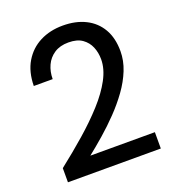

<svg xmlns="http://www.w3.org/2000/svg" viewBox="-130 -814 835 917"><g transform="rotate(-20 287.5 -356.0)"><path d="M59 0V-72Q128 -126 191 -181Q254 -236 303.5 -290.5Q353 -345 381 -397.5Q409 -450 409 -498Q409 -532 397 -561Q385 -590 359 -608.5Q333 -627 289 -627Q246 -627 217 -608Q188 -589 173.5 -557.5Q159 -526 159 -488H63Q64 -560 94 -610Q124 -660 175 -686Q226 -712 291 -712Q357 -712 406 -687.5Q455 -663 482 -616.5Q509 -570 509 -503Q509 -455 490 -407.5Q471 -360 438.5 -315Q406 -270 366 -228.5Q326 -187 283.5 -150Q241 -113 203 -83H531V0Z"/></g></svg>

Font: DM Sans 17pt Medium
Style: Regular
Weight: 500
Version: Version 4.004;gftools[0.9.30]